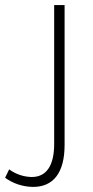

<svg xmlns="http://www.w3.org/2000/svg" viewBox="-113 -541 364 755"><path d="M141 29V-521H100V25C100 111 69 156 10 155C-21 154 -51 144 -77 125L-93 158C-61 181 -24 193 15 194C97 195 141 138 141 29Z"/></svg>

Font: Montserrat ExtraLight
Style: Regular
Weight: 250
Designer: Julieta Ulanovsky
Foundry: Julieta Ulanovsky
Version: Version 4.000